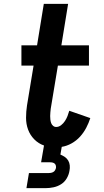

<svg xmlns="http://www.w3.org/2000/svg" viewBox="-20 -755 540 995"><path d="M117 220 130 142H230Q236 142 242.5 141Q249 140 255 137Q261 134 264.5 128.5Q268 123 270 116Q271 110 269.5 103.5Q268 97 263.5 93Q259 89 252.5 87.5Q246 86 239 86H193L208 -1Q179 -11 157.5 -33Q136 -55 125.5 -83.5Q115 -112 115 -144.5Q115 -177 120 -209L154 -415H91V-520H172L207 -735H333L298 -520H441V-415H280L243 -192Q242 -182 241 -172.5Q240 -163 240 -153.5Q240 -144 241 -135Q242 -126 245 -117.5Q248 -109 255 -103Q262 -97 271 -97Q285 -97 297 -106.5Q309 -116 317 -128.5Q325 -141 330 -154Q335 -167 339 -181L448 -143Q440 -118 427 -93Q414 -68 395 -47Q376 -26 351 -12Q326 2 300 6L293 46Q305 51 316 58.5Q327 66 333.5 77Q340 88 341.5 102Q343 116 340 130Q337 150 326 169Q315 188 297 199.5Q279 211 258 215.5Q237 220 217 220Z"/></svg>

Font: Iosevka SS18 Extrabold
Style: Italic
Weight: 800
Italic angle: -9°
Monospace: yes
Designer: Belleve Invis
Foundry: Belleve Invis
Version: Version 25.1.1; ttfautohint (v1.8.4)